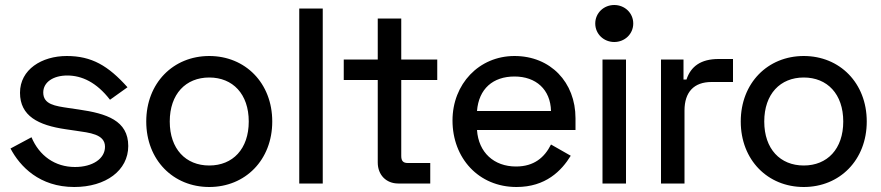

<svg xmlns="http://www.w3.org/2000/svg" viewBox="-20 -734 3525 768"><path d="M60 -363C60 -270 133 -233 243 -217L284 -211C337 -203 400 -198 400 -147C400 -99 350 -66 280 -66C200 -66 137 -111 106 -185L22 -140C60 -68 138 14 277 14C403 14 493 -52 493 -150C493 -252 406 -280 295 -296L254 -302C201 -310 153 -316 153 -364C153 -406 194 -432 249 -432C307 -432 366 -405 420 -335L490 -385C413 -471 347 -510 247 -510C147 -510 60 -456 60 -363Z M565 -248C565 -94 673 14 817 14C961 14 1069 -94 1069 -248C1069 -402 961 -510 817 -510C673 -510 565 -402 565 -248ZM659 -248C659 -358 723 -424 817 -424C911 -424 975 -358 975 -248C975 -138 911 -72 817 -72C723 -72 659 -138 659 -248Z M1271 -700H1177V0H1271Z M1355 -496V-414H1491V-84C1491 -34 1525 0 1573 0H1701V-82H1611C1593 -82 1585 -90 1585 -110V-414H1729V-496H1585V-660H1491V-496Z M1790 -252C1790 -102 1894 14 2046 14C2163 14 2226 -51 2263 -111L2184 -156C2158 -104 2116 -68 2044 -68C1956 -68 1894 -124 1888 -214H2282V-261C2282 -405 2182 -510 2038 -510C1896 -510 1790 -398 1790 -252ZM1888 -290C1895 -379 1952 -428 2038 -428C2124 -428 2182 -376 2184 -290Z M2361 -640C2361 -598 2395 -566 2437 -566C2479 -566 2513 -598 2513 -640C2513 -682 2479 -714 2437 -714C2395 -714 2361 -682 2361 -640ZM2484 -496H2390V0H2484Z M2714 -496H2624V0H2718V-292C2718 -366 2756 -406 2826 -406H2912V-498H2854C2783 -498 2743 -468 2726 -416H2714Z M2943 -248C2943 -94 3051 14 3195 14C3339 14 3447 -94 3447 -248C3447 -402 3339 -510 3195 -510C3051 -510 2943 -402 2943 -248ZM3037 -248C3037 -358 3101 -424 3195 -424C3289 -424 3353 -358 3353 -248C3353 -138 3289 -72 3195 -72C3101 -72 3037 -138 3037 -248Z"/></svg>

Font: Space Text Medium
Style: Regular
Weight: 500
Designer: Florian Karsten (Space Text), Colophon Foundry (Space Mono)
Foundry: Florian Karsten
Version: Version 1.003;PS 001.003;hotconv 1.0.88;makeotf.lib2.5.64775